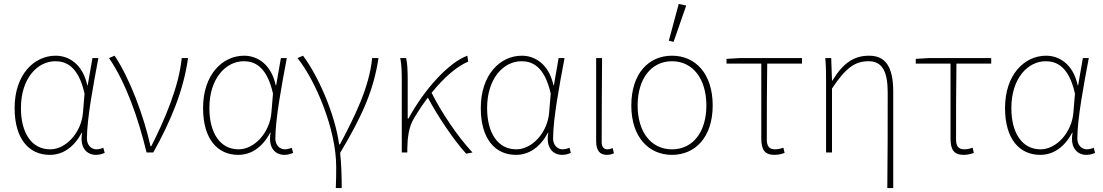

<svg xmlns="http://www.w3.org/2000/svg" viewBox="-20 -772 5586 972"><path d="M232 12C298 12 354 -26 394 -100H396C382 -26 418 12 466 12C486 12 500 6 510 2L503 -24C494 -20 480 -16 468 -16C442 -16 420 -38 420 -70C420 -170 452 -340 478 -478H448L424 -340H422C398 -450 326 -490 262 -490C152 -490 54 -394 54 -225C54 -67 128 12 232 12ZM234 -16C140 -16 86 -99 86 -225C86 -376 170 -462 260 -462C309 -462 376 -442 408 -298L400 -202C392 -101 314 -16 234 -16Z M722 0H756C846 -162 909 -314 932 -478H900C886 -334 814 -166 746 -32H742C708 -184 638 -374 560 -490L532 -478C618 -352 680 -174 722 0Z M1186 12C1252 12 1308 -26 1348 -100H1350C1336 -26 1372 12 1420 12C1440 12 1454 6 1464 2L1457 -24C1448 -20 1434 -16 1422 -16C1396 -16 1374 -38 1374 -70C1374 -170 1406 -340 1432 -478H1402L1378 -340H1376C1352 -450 1280 -490 1216 -490C1106 -490 1008 -394 1008 -225C1008 -67 1082 12 1186 12ZM1188 -16C1094 -16 1040 -99 1040 -225C1040 -376 1124 -462 1214 -462C1263 -462 1330 -442 1362 -298L1354 -202C1346 -101 1268 -16 1188 -16Z M1680 180H1710C1710 124 1708 56 1702 2C1816 -189 1872 -317 1896 -478H1864C1850 -330 1774 -179 1701 -41H1697C1674 -202 1588 -392 1514 -490L1486 -478C1577 -365 1682 -118 1682 72C1682 114 1682 134 1680 180Z M2014 0H2042V-22C2043 -76 2050 -130 2074 -170C2097 -209 2121 -245 2146 -278C2194 -187 2276 -64 2340 6L2372 0C2292 -86 2213 -207 2165 -302C2229 -382 2295 -437 2350 -460L2346 -490C2252 -456 2128 -320 2048 -172H2044V-372C2044 -412 2042 -456 2036 -478H2006C2014 -442 2014 -398 2014 -360Z M2592 12C2658 12 2714 -26 2754 -100H2756C2742 -26 2778 12 2826 12C2846 12 2860 6 2870 2L2863 -24C2854 -20 2840 -16 2828 -16C2802 -16 2780 -38 2780 -70C2780 -170 2812 -340 2838 -478H2808L2784 -340H2782C2758 -450 2686 -490 2622 -490C2512 -490 2414 -394 2414 -225C2414 -67 2488 12 2592 12ZM2594 -16C2500 -16 2446 -99 2446 -225C2446 -376 2530 -462 2620 -462C2669 -462 2736 -442 2768 -298L2760 -202C2752 -101 2674 -16 2594 -16Z M3052 12C3067 12 3079 8 3088 4L3082 -22C3070 -18 3063 -16 3054 -16C3038 -16 3026 -28 3026 -52C3026 -196 3027 -334 3028 -478H2998V-58C2998 -8 3018 12 3052 12Z M3382 12C3500 12 3588 -78 3588 -238C3588 -400 3500 -490 3382 -490C3264 -490 3176 -400 3176 -238C3176 -78 3264 12 3382 12ZM3382 -16C3276 -16 3208 -104 3208 -238C3208 -372 3276 -462 3382 -462C3488 -462 3556 -372 3556 -238C3556 -104 3488 -16 3382 -16ZM3390 -560 3454 -744 3416 -752 3366 -566Z M3902 12C3922 12 3942 6 3952 2L3946 -24C3934 -20 3918 -16 3904 -16C3874 -16 3862 -32 3862 -66C3862 -195 3862 -321 3864 -450H4040V-478H3724L3658 -474V-450H3834V-72C3834 -12 3852 12 3902 12Z M4472 180H4502V-308C4502 -432 4464 -490 4380 -490C4306 -490 4250 -456 4194 -364H4192L4188 -478H4158C4162 -430 4162 -398 4162 -360V0H4192V-324C4264 -432 4310 -462 4378 -462C4446 -462 4474 -410 4474 -304C4474 -143 4474 19 4472 180Z M4860 12C4880 12 4900 6 4910 2L4904 -24C4892 -20 4876 -16 4862 -16C4832 -16 4820 -32 4820 -66C4820 -195 4820 -321 4822 -450H4998V-478H4682L4616 -474V-450H4792V-72C4792 -12 4810 12 4860 12Z M5246 12C5312 12 5368 -26 5408 -100H5410C5396 -26 5432 12 5480 12C5500 12 5514 6 5524 2L5517 -24C5508 -20 5494 -16 5482 -16C5456 -16 5434 -38 5434 -70C5434 -170 5466 -340 5492 -478H5462L5438 -340H5436C5412 -450 5340 -490 5276 -490C5166 -490 5068 -394 5068 -225C5068 -67 5142 12 5246 12ZM5248 -16C5154 -16 5100 -99 5100 -225C5100 -376 5184 -462 5274 -462C5323 -462 5390 -442 5422 -298L5414 -202C5406 -101 5328 -16 5248 -16Z"/></svg>

Font: Source Sans Pro ExtraLight
Style: Regular
Weight: 200
Designer: Paul D. Hunt
Foundry: Adobe Systems Incorporated
Version: Version 3.006;hotconv 1.0.111;makeotfexe 2.5.65597